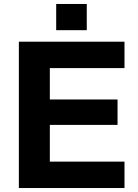

<svg xmlns="http://www.w3.org/2000/svg" viewBox="-20 -947 697 967"><path d="M263 -795V-927H417V-795ZM75 0V-737H607V-604H231V-446H572V-318H231V-133H607V0Z"/></svg>

Font: Tomorrow SemiBold
Style: Regular
Weight: 600
Designer: Tony de Marco, Monica Rizzolli
Foundry: Just in Type
Version: Version 2.002